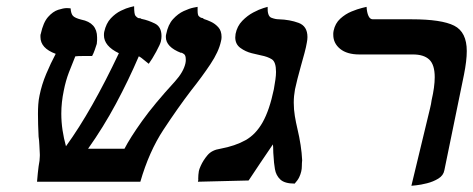

<svg xmlns="http://www.w3.org/2000/svg" viewBox="-20 -584 1520 617"><path d="M690 -451Q683 -418 656 -377.5Q629 -337 594 -293Q552 -238 505.5 -167.5Q459 -97 431 0H99Q100 -16 101.5 -27.5Q103 -39 104 -49Q106 -59 107 -67.5Q108 -76 108 -83V-88Q107 -104 106.5 -118Q106 -132 104 -145Q103 -165 102.5 -183.5Q102 -202 102 -218Q102 -234 103 -248.5Q104 -263 107 -277Q114 -312 128.5 -346.5Q143 -381 159 -411Q110 -429 110 -465Q110 -467 110 -470Q110 -473 111 -475Q119 -512 134.5 -529.5Q150 -547 167 -552.5Q184 -558 195 -558Q200 -558 203.5 -557.5Q207 -557 207 -557Q208 -540 214.5 -533Q221 -526 241 -521Q292 -511 292 -464Q292 -460 292 -454.5Q292 -449 291 -443Q289 -436 284.5 -423.5Q280 -411 276 -404Q265 -404 247.5 -404Q230 -404 223 -403H222Q212 -379 201.5 -351.5Q191 -324 185 -293Q181 -274 179 -255.5Q177 -237 177 -219Q177 -192 181 -165.5Q185 -139 192 -114Q234 -172 276.5 -247Q319 -322 362 -413Q314 -436 314 -471Q314 -478 315 -482Q321 -509 336 -525Q351 -541 368.5 -549.5Q386 -558 398.5 -561Q411 -564 411 -564Q411 -538 415.5 -533Q420 -528 424 -526Q426 -526 428.5 -525.5Q431 -525 432 -525Q433 -524 434 -523.5Q435 -523 436 -523Q456 -519 477.5 -508.5Q499 -498 499 -468Q499 -464 498.5 -460Q498 -456 497 -451Q495 -442 482 -418Q469 -394 458 -379Q441 -393 435 -397.5Q429 -402 426 -403Q393 -326 352.5 -250.5Q312 -175 263 -106H380Q398 -141 436.5 -195Q475 -249 542 -322Q570 -353 576 -381Q577 -385 577 -388Q577 -391 577 -393Q577 -406 571.5 -410Q566 -414 562 -415V-414Q513 -433 513 -465Q513 -471 514 -474Q520 -505 536 -522.5Q552 -540 570.5 -548.5Q589 -557 602 -559.5Q615 -562 615 -562V-551Q615 -536 618.5 -532.5Q622 -529 626 -527Q633 -526 635 -524H633Q633 -524 633.5 -523.5Q634 -523 635 -523Q645 -520 658 -514Q671 -508 681.5 -496.5Q692 -485 692 -465Q692 -461 691.5 -458Q691 -455 690 -451Z M928 -297Q926 -286 925 -275.5Q924 -265 924 -254Q924 -232 927.5 -211Q931 -190 936 -169Q942 -144 946 -118Q950 -92 951 -69Q950 -60 950 -50.5Q950 -41 948 -33Q946 -24 941.5 -14.5Q937 -5 927 6Q895 6 881 -7Q867 -20 863.5 -40.5Q860 -61 859 -83Q858 -93 858 -102.5Q858 -112 857 -120Q838 -92 818 -62.5Q798 -33 779 -4L616 0Q618 -7 617 -10Q617 -16 617.5 -22Q618 -28 619 -34Q620 -40 625 -51Q633 -69 647 -85.5Q661 -102 688 -106Q736 -115 769 -133.5Q802 -152 824 -191Q846 -230 860 -297Q863 -314 865 -328Q867 -342 867 -353Q867 -385 853.5 -393.5Q840 -402 819 -406Q809 -408 789 -413Q769 -418 752.5 -430Q736 -442 736 -464Q736 -466 736.5 -469Q737 -472 737 -475Q742 -500 758.5 -517Q775 -534 794 -544Q813 -554 826.5 -558Q840 -562 840 -562Q839 -532 852 -527Q865 -522 876 -522Q911 -521 939.5 -510.5Q968 -500 968 -465Q968 -461 967.5 -456.5Q967 -452 966 -447Q964 -434 958.5 -413.5Q953 -393 947 -372Q941 -351 936 -331Q931 -311 928 -297Z M1302 13 1362 -236Q1364 -243 1365 -249.5Q1366 -256 1367 -262Q1377 -305 1377 -336Q1377 -376 1359.5 -392.5Q1342 -409 1307 -409H1135Q1095 -409 1073 -427Q1051 -445 1051 -472Q1051 -475 1051 -478Q1051 -481 1052 -485Q1057 -509 1073.5 -524Q1090 -539 1109.5 -547Q1129 -555 1143.5 -558.5Q1158 -562 1158 -562Q1159 -544 1164 -533Q1169 -522 1178 -522H1303Q1399 -522 1439.5 -501.5Q1480 -481 1480 -420Q1480 -389 1471 -344L1408 -37Q1405 -20 1388.5 -10Q1372 0 1352 5Q1332 10 1317 11.5Q1302 13 1302 13Z"/></svg>

Font: Libertinus Serif SemiBold
Style: Italic
Weight: 600
Italic angle: -11.5°
Designer: Philipp H. Poll, Khaled Hosny
Foundry: Caleb Maclennan
Version: Version 7.051;RELEASE